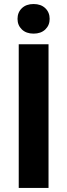

<svg xmlns="http://www.w3.org/2000/svg" viewBox="-20 -930 332 950"><path d="M220.1 0H72.7V-710.9H220.1ZM146.1 -763.6Q109.7 -763.6 88.2 -784.3Q66.7 -805.1 66.7 -836.5Q66.7 -868.7 88.2 -889.4Q109.7 -910.1 146.1 -910.1Q182.6 -910.1 204.2 -889.4Q225.7 -868.7 225.7 -836.5Q225.7 -805.1 204.2 -784.3Q182.6 -763.6 146.1 -763.6Z"/></svg>

Font: Heebo
Style: Regular
Weight: 400
Designer: Oded Ezer
Foundry: Ezer Type House
Version: Version 3.100